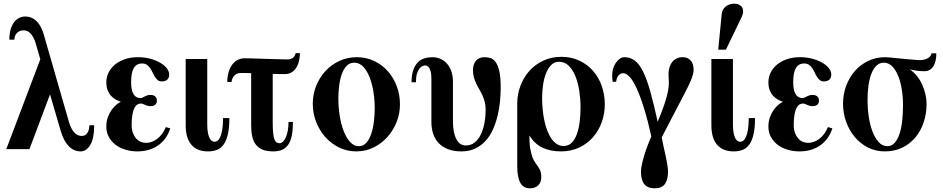

<svg xmlns="http://www.w3.org/2000/svg" viewBox="-20 -811 5126 1044"><path d="M492.2 -129.9H465.8Q465.8 -118.2 463.4 -107.7Q460.9 -97.2 455.8 -89.1Q450.7 -81.1 443.1 -76.4Q435.5 -71.8 424.8 -71.8Q414.6 -71.8 404.5 -75.7Q394.5 -79.6 385.5 -88.9Q376.5 -98.1 368.4 -113.3Q360.4 -128.4 354 -150.9L217.8 -624Q211.9 -644.5 202.9 -662.4Q193.8 -680.2 181.4 -693.4Q168.9 -706.5 152.8 -713.9Q136.7 -721.2 117.2 -721.2Q99.6 -721.2 83.7 -713.4Q67.9 -705.6 56.2 -689.7Q44.4 -673.8 37.6 -650.1Q30.8 -626.5 30.8 -595.2H58.1Q58.1 -616.2 71.5 -631.1Q85 -646 109.9 -646Q131.8 -646 148.4 -626.2Q165 -606.4 173.8 -576.2L199.2 -488.8L14.2 0H140.1L252 -297.9L311 -96.2Q319.8 -67.4 331.3 -46.9Q342.8 -26.4 356.7 -13.2Q370.6 0 386 6.1Q401.4 12.2 418 12.2Q450.2 12.2 471.2 -23.4Q492.2 -59.1 492.2 -129.9Z M905.8 -112.8 881.8 -120.1Q863.8 -77.6 834.7 -55.9Q805.7 -34.2 773.9 -34.2Q759.8 -34.2 745.8 -39.8Q731.9 -45.4 720.9 -57.4Q710 -69.3 702.9 -87.9Q695.8 -106.4 695.8 -131.8Q695.8 -167 700.2 -189.7Q704.6 -212.4 711.7 -225.3Q718.8 -238.3 727.8 -243.2Q736.8 -248 746.1 -248Q752 -248 757.1 -245.8Q762.2 -243.7 768.1 -241Q773.9 -238.3 781.2 -236.1Q788.6 -233.9 798.8 -233.9Q810.1 -233.9 816.9 -237.1Q823.7 -240.2 827.4 -244.9Q831.1 -249.5 832 -254.6Q833 -259.8 833 -264.2Q833 -268.1 831.8 -273.4Q830.6 -278.8 826.9 -283.4Q823.2 -288.1 816.4 -291.5Q809.6 -294.9 798.8 -294.9Q788.1 -294.9 780.3 -292.2Q772.5 -289.6 766.4 -286.4Q760.3 -283.2 755.1 -280.5Q750 -277.8 744.1 -277.8Q733.9 -277.8 724.6 -281.7Q715.3 -285.6 708.3 -295.7Q701.2 -305.7 697 -322.3Q692.9 -338.9 692.9 -363.8Q692.9 -414.6 707 -440.2Q721.2 -465.8 752.9 -465.8Q768.6 -465.8 778.8 -458.5Q789.1 -451.2 796.4 -440.4Q803.7 -429.7 809.6 -417Q815.4 -404.3 822 -393.6Q828.6 -382.8 837.4 -375.5Q846.2 -368.2 859.9 -368.2Q878.4 -368.2 889.2 -377.7Q899.9 -387.2 899.9 -405.8Q899.9 -423.3 886.7 -440.2Q873.5 -457 850.6 -470.2Q827.6 -483.4 796.9 -491.7Q766.1 -500 731 -500Q689.9 -500 658 -488.8Q626 -477.5 603.8 -458.7Q581.5 -439.9 569.8 -415.3Q558.1 -390.6 558.1 -363.8Q558.1 -338.4 565.4 -320.1Q572.8 -301.8 584.5 -289.3Q596.2 -276.9 610.1 -269.3Q624 -261.7 637.2 -257.8Q627.4 -253.4 614 -242.7Q600.6 -231.9 588.1 -215.1Q575.7 -198.2 566.9 -175Q558.1 -151.9 558.1 -122.1Q558.1 -92.3 571 -67.6Q584 -43 606.7 -25.1Q629.4 -7.3 660.4 2.4Q691.4 12.2 727.1 12.2Q762.7 12.2 791.7 2.9Q820.8 -6.3 843 -22.7Q865.2 -39.1 881.1 -62Q897 -85 905.8 -112.8Z M1227.1 -168.9H1192.9Q1192.9 -130.4 1188.5 -105.5Q1184.1 -80.6 1177.5 -65.9Q1170.9 -51.3 1162.6 -45.7Q1154.3 -40 1147 -40Q1140.6 -40 1133.5 -43.7Q1126.5 -47.4 1120.6 -57.9Q1114.7 -68.4 1110.8 -86.9Q1106.9 -105.5 1106.9 -134.8V-490.2H989.7V-129.9Q989.7 -60.5 1020.5 -24.2Q1051.3 12.2 1110.8 12.2Q1137.2 12.2 1158.4 4.4Q1179.7 -3.4 1195.1 -23.9Q1210.4 -44.4 1218.8 -79.6Q1227.1 -114.7 1227.1 -168.9Z M1610.8 -522H1587.9Q1585.9 -516.1 1583.3 -510Q1580.6 -503.9 1575.4 -499Q1570.3 -494.1 1562.3 -491Q1554.2 -487.8 1541.5 -487.8Q1534.2 -487.8 1516.4 -488.3Q1498.5 -488.8 1475.6 -489.5Q1452.6 -490.2 1427 -491Q1401.4 -491.7 1378.4 -492.4Q1355.5 -493.2 1337.4 -493.7Q1319.3 -494.1 1311.5 -494.1Q1288.1 -494.1 1270.3 -484.1Q1252.4 -474.1 1240.5 -456.5Q1228.5 -439 1222.2 -415.5Q1215.8 -392.1 1215.8 -365.2H1238.8Q1239.7 -373 1242.9 -381.6Q1246.1 -390.1 1252 -397.5Q1257.8 -404.8 1266.6 -409.4Q1275.4 -414.1 1287.6 -414.1Q1291.5 -414.1 1295.4 -414.1Q1299.8 -414.1 1306.2 -414.1Q1312.5 -414.1 1322 -413.8Q1331.5 -413.6 1345.7 -413.1V-130.9Q1345.7 -96.7 1351.3 -70.1Q1356.9 -43.5 1370.8 -25.1Q1384.8 -6.8 1407.7 2.7Q1430.7 12.2 1465.8 12.2Q1495.6 12.2 1515.9 2.7Q1536.1 -6.8 1548.8 -26.6Q1561.5 -46.4 1567.1 -76.7Q1572.8 -106.9 1572.8 -147.9H1548.8Q1548.8 -121.1 1544.7 -99.6Q1540.5 -78.1 1533.7 -63.2Q1526.9 -48.3 1518.3 -40.3Q1509.8 -32.2 1501.5 -32.2Q1492.2 -32.2 1484.9 -36.1Q1477.5 -40 1472.7 -52Q1467.8 -64 1465.3 -86.4Q1462.9 -108.9 1462.9 -146V-409.2Q1490.2 -408.2 1504.9 -408.2Q1519.5 -408.2 1528.8 -408.2Q1552.7 -408.2 1568.6 -419.4Q1584.5 -430.7 1593.8 -447.5Q1603 -464.4 1606.9 -484.4Q1610.8 -504.4 1610.8 -522Z M2154.8 -243.2Q2154.8 -295.9 2137.2 -342.5Q2119.6 -389.2 2088.4 -424.3Q2057.1 -459.5 2013.9 -479.7Q1970.7 -500 1919.9 -500Q1868.2 -500 1824.2 -479.2Q1780.3 -458.5 1748.5 -423.6Q1716.8 -388.7 1698.7 -343Q1680.7 -297.4 1680.7 -247.1Q1680.7 -195.8 1698.7 -148.9Q1716.8 -102.1 1748.5 -66.2Q1780.3 -30.3 1823.7 -9Q1867.2 12.2 1918 12.2Q1967.8 12.2 2011 -9Q2054.2 -30.3 2086.2 -65.7Q2118.2 -101.1 2136.5 -147.2Q2154.8 -193.4 2154.8 -243.2ZM2017.6 -224.1Q2017.6 -184.6 2012.7 -147Q2007.8 -109.4 1997.6 -80.3Q1987.3 -51.3 1970.9 -33.7Q1954.6 -16.1 1931.6 -16.1Q1903.8 -16.1 1883.1 -39.6Q1862.3 -63 1848.1 -100.1Q1834 -137.2 1826.9 -183.3Q1819.8 -229.5 1819.8 -274.9Q1819.8 -310.5 1824.2 -345.5Q1828.6 -380.4 1838.6 -408.2Q1848.6 -436 1865.2 -453.1Q1881.8 -470.2 1906.7 -470.2Q1924.8 -470.2 1940.2 -460.2Q1955.6 -450.2 1968 -432.4Q1980.5 -414.6 1989.7 -390.9Q1999 -367.2 2005.1 -339.8Q2011.2 -312.5 2014.4 -283Q2017.6 -253.4 2017.6 -224.1Z M2702.6 -335.9Q2702.6 -391.1 2695.1 -423.6Q2687.5 -456.1 2675.3 -473.1Q2663.1 -490.2 2647.5 -495.1Q2631.8 -500 2615.7 -500Q2584 -500 2567.9 -480.7Q2551.8 -461.4 2551.8 -429.2Q2551.8 -407.7 2556.9 -389.9Q2562 -372.1 2569.6 -356.2Q2577.1 -340.3 2586.2 -325.2Q2595.2 -310.1 2602.8 -293.5Q2610.4 -276.9 2615.5 -257.8Q2620.6 -238.8 2620.6 -214.8Q2620.6 -176.8 2614 -141.6Q2607.4 -106.4 2594.2 -79.3Q2581.1 -52.2 2560.8 -36.1Q2540.5 -20 2512.7 -20Q2479 -20 2460.9 -55.4Q2442.9 -90.8 2442.9 -150.9V-366.2Q2442.9 -397.5 2434.6 -422.1Q2426.3 -446.8 2411.1 -464.1Q2396 -481.4 2375.5 -490.7Q2355 -500 2330.6 -500Q2308.1 -500 2287.6 -493.7Q2267.1 -487.3 2251.7 -471.7Q2236.3 -456.1 2227.1 -429.9Q2217.8 -403.8 2217.8 -363.8H2241.7Q2241.7 -391.1 2246.8 -408.9Q2252 -426.8 2259.8 -437Q2267.6 -447.3 2276.1 -451.2Q2284.7 -455.1 2291.5 -455.1Q2297.4 -455.1 2303.2 -452.1Q2309.1 -449.2 2314.2 -441.2Q2319.3 -433.1 2322.5 -418.9Q2325.7 -404.8 2325.7 -381.8V-147Q2325.7 -112.3 2335.4 -83.3Q2345.2 -54.2 2365.2 -33Q2385.3 -11.7 2416 0.2Q2446.8 12.2 2488.8 12.2Q2531.7 12.2 2564.2 -3.4Q2596.7 -19 2620.6 -45.4Q2644.5 -71.8 2660.2 -106.7Q2675.8 -141.6 2685.3 -180.4Q2694.8 -219.2 2698.7 -259.3Q2702.6 -299.3 2702.6 -335.9Z M3268.6 -243.2Q3268.6 -295.9 3252.2 -343Q3235.8 -390.1 3205.1 -425.3Q3174.3 -460.4 3130.6 -481.2Q3086.9 -502 3032.7 -502Q2978 -502 2933.6 -481Q2889.2 -460 2857.9 -424.8Q2826.7 -389.6 2809.6 -343.5Q2792.5 -297.4 2792.5 -247.1V90.8Q2792.5 124.5 2797.1 147.7Q2801.8 170.9 2810.5 185.3Q2819.3 199.7 2832 206.3Q2844.7 212.9 2861.3 212.9Q2890.6 212.9 2907 196.3Q2923.3 179.7 2923.3 151.9Q2923.3 131.8 2918.5 119.4Q2913.6 106.9 2906.5 96.4Q2899.4 85.9 2890.9 74.2Q2882.3 62.5 2875.2 43.9Q2868.2 25.4 2863.3 -2.7Q2858.4 -30.8 2858.4 -74.2Q2887.7 -27.8 2930.2 -7.8Q2972.7 12.2 3030.3 12.2Q3085.9 12.2 3130.1 -9Q3174.3 -30.3 3205.1 -65.7Q3235.8 -101.1 3252.2 -147.2Q3268.6 -193.4 3268.6 -243.2ZM3136.7 -227.1Q3136.7 -187.5 3132.1 -149.7Q3127.4 -111.8 3116.9 -82.3Q3106.4 -52.7 3088.6 -34.9Q3070.8 -17.1 3044.4 -17.1Q3023.9 -17.1 3007.3 -28.1Q2990.7 -39.1 2977.8 -57.9Q2964.8 -76.7 2955.3 -102.1Q2945.8 -127.4 2939.7 -156.5Q2933.6 -185.5 2930.7 -216.6Q2927.7 -247.6 2927.7 -277.8Q2927.7 -313.5 2932.9 -348.9Q2938 -384.3 2949 -412.4Q2960 -440.4 2977.3 -457.8Q2994.6 -475.1 3019.5 -475.1Q3050.8 -475.1 3073 -452.9Q3095.2 -430.7 3109.4 -395Q3123.5 -359.4 3130.1 -315.2Q3136.7 -271 3136.7 -227.1Z M3751.5 -433.1Q3751.5 -444.8 3748.5 -456.5Q3745.6 -468.3 3738.8 -478Q3731.9 -487.8 3720.5 -493.9Q3709 -500 3692.4 -500Q3673.8 -500 3659.7 -493.4Q3645.5 -486.8 3636 -475.1Q3626.5 -463.4 3621.1 -447.5Q3615.7 -431.6 3615.2 -413.1Q3614.7 -400.4 3615.7 -389.4Q3616.7 -378.4 3616.9 -365.2Q3617.2 -352.1 3615.2 -334.5Q3613.3 -316.9 3606.9 -291.7Q3600.6 -266.6 3588.4 -231.9Q3576.2 -197.3 3556.2 -148.9Q3534.7 -246.6 3515.9 -313.7Q3497.1 -380.9 3476.6 -422.1Q3456.1 -463.4 3431.6 -481.7Q3407.2 -500 3375.5 -500Q3361.3 -500 3349.4 -491.2Q3337.4 -482.4 3328.1 -468.5Q3318.8 -454.6 3313.7 -437.3Q3308.6 -419.9 3308.6 -402.8Q3308.6 -388.7 3309.6 -378.7Q3310.5 -368.7 3311.5 -366.2H3330.6Q3330.6 -373 3333 -381.3Q3335.4 -389.6 3340.3 -396.7Q3345.2 -403.8 3352.3 -408.4Q3359.4 -413.1 3368.2 -413.1Q3384.8 -413.1 3403.3 -393.3Q3421.9 -373.5 3441.4 -331.5Q3460.9 -289.6 3481.2 -224.6Q3501.5 -159.7 3521.5 -69.8Q3512.2 -47.9 3502.2 -21.7Q3492.2 4.4 3484.1 30.5Q3476.1 56.6 3470.7 80.8Q3465.3 105 3465.3 123Q3465.3 167.5 3483.2 190.2Q3501 212.9 3539.6 212.9Q3579.1 212.9 3595.7 189.2Q3612.3 165.5 3612.3 123Q3612.3 106.4 3608.6 84.7Q3605 63 3599.9 38.6Q3594.7 14.2 3588.6 -12.2Q3582.5 -38.6 3578.1 -64Q3612.3 -130.4 3638.4 -180.2Q3664.6 -230 3683.8 -266.8Q3703.1 -303.7 3716.1 -329.6Q3729 -355.5 3736.8 -374.3Q3744.6 -393.1 3748 -406.7Q3751.5 -420.4 3751.5 -433.1Z M4085.4 -168.9H4051.3Q4051.3 -130.4 4046.9 -105.5Q4042.5 -80.6 4035.9 -65.9Q4029.3 -51.3 4021 -45.7Q4012.7 -40 4005.4 -40Q3999 -40 3991.9 -43.7Q3984.9 -47.4 3979 -57.9Q3973.1 -68.4 3969.2 -86.9Q3965.3 -105.5 3965.3 -134.8V-490.2H3848.1V-129.9Q3848.1 -60.5 3878.9 -24.2Q3909.7 12.2 3969.2 12.2Q3995.6 12.2 4016.8 4.4Q4038.1 -3.4 4053.5 -23.9Q4068.8 -44.4 4077.1 -79.6Q4085.4 -114.7 4085.4 -168.9ZM4013.2 -719.2Q4020.5 -734.4 4020.8 -747.6Q4021 -760.7 4015.4 -770.3Q4009.8 -779.8 3998.8 -785.4Q3987.8 -791 3973.1 -791Q3945.3 -791 3926 -775.4Q3906.7 -759.8 3904.3 -734.9L3885.3 -541H3927.2Z M4505.9 -112.8 4481.9 -120.1Q4463.9 -77.6 4434.8 -55.9Q4405.8 -34.2 4374 -34.2Q4359.9 -34.2 4345.9 -39.8Q4332 -45.4 4321 -57.4Q4310.1 -69.3 4303 -87.9Q4295.9 -106.4 4295.9 -131.8Q4295.9 -167 4300.3 -189.7Q4304.7 -212.4 4311.8 -225.3Q4318.8 -238.3 4327.9 -243.2Q4336.9 -248 4346.2 -248Q4352.1 -248 4357.2 -245.8Q4362.3 -243.7 4368.2 -241Q4374 -238.3 4381.3 -236.1Q4388.7 -233.9 4398.9 -233.9Q4410.2 -233.9 4417 -237.1Q4423.8 -240.2 4427.5 -244.9Q4431.2 -249.5 4432.1 -254.6Q4433.1 -259.8 4433.1 -264.2Q4433.1 -268.1 4431.9 -273.4Q4430.7 -278.8 4427 -283.4Q4423.3 -288.1 4416.5 -291.5Q4409.7 -294.9 4398.9 -294.9Q4388.2 -294.9 4380.4 -292.2Q4372.6 -289.6 4366.5 -286.4Q4360.4 -283.2 4355.2 -280.5Q4350.1 -277.8 4344.2 -277.8Q4334 -277.8 4324.7 -281.7Q4315.4 -285.6 4308.3 -295.7Q4301.3 -305.7 4297.1 -322.3Q4293 -338.9 4293 -363.8Q4293 -414.6 4307.1 -440.2Q4321.3 -465.8 4353 -465.8Q4368.7 -465.8 4378.9 -458.5Q4389.2 -451.2 4396.5 -440.4Q4403.8 -429.7 4409.7 -417Q4415.5 -404.3 4422.1 -393.6Q4428.7 -382.8 4437.5 -375.5Q4446.3 -368.2 4460 -368.2Q4478.5 -368.2 4489.3 -377.7Q4500 -387.2 4500 -405.8Q4500 -423.3 4486.8 -440.2Q4473.6 -457 4450.7 -470.2Q4427.7 -483.4 4397 -491.7Q4366.2 -500 4331.1 -500Q4290 -500 4258.1 -488.8Q4226.1 -477.5 4203.9 -458.7Q4181.6 -439.9 4169.9 -415.3Q4158.2 -390.6 4158.2 -363.8Q4158.2 -338.4 4165.5 -320.1Q4172.9 -301.8 4184.6 -289.3Q4196.3 -276.9 4210.2 -269.3Q4224.1 -261.7 4237.3 -257.8Q4227.5 -253.4 4214.1 -242.7Q4200.7 -231.9 4188.2 -215.1Q4175.8 -198.2 4167 -175Q4158.2 -151.9 4158.2 -122.1Q4158.2 -92.3 4171.1 -67.6Q4184.1 -43 4206.8 -25.1Q4229.5 -7.3 4260.5 2.4Q4291.5 12.2 4327.1 12.2Q4362.8 12.2 4391.8 2.9Q4420.9 -6.3 4443.1 -22.7Q4465.3 -39.1 4481.2 -62Q4497.1 -85 4505.9 -112.8Z M5071.3 -521H5044.9Q5043.5 -505.9 5025.4 -494.9Q5007.3 -483.9 4978 -483.9Q4973.1 -483.9 4957.3 -485.4Q4941.4 -486.8 4920.9 -488.5Q4900.4 -490.2 4878.9 -492.4Q4857.4 -494.6 4841.3 -496.1Q4830.1 -497.1 4817.9 -498.5Q4805.7 -500 4793 -500Q4741.7 -500 4699.5 -479.2Q4657.2 -458.5 4627.2 -423.6Q4597.2 -388.7 4580.6 -343Q4564 -297.4 4564 -247.1Q4564 -195.8 4580.8 -148.9Q4597.7 -102.1 4627.7 -66.2Q4657.7 -30.3 4699.5 -9Q4741.2 12.2 4791 12.2Q4845.2 12.2 4887.7 -9Q4930.2 -30.3 4959 -65.7Q4987.8 -101.1 5002.9 -147.2Q5018.1 -193.4 5018.1 -243.2Q5018.1 -272 5011.5 -300.3Q5004.9 -328.6 4992.9 -354Q4981 -379.4 4964.1 -399.9Q4947.3 -420.4 4927.2 -433.1Q4942.9 -430.2 4962.4 -427Q4981.9 -423.8 5005.9 -423.8Q5023.4 -423.8 5035.6 -431.2Q5047.9 -438.5 5055.9 -451.7Q5064 -464.8 5067.6 -482.7Q5071.3 -500.5 5071.3 -521ZM4890.1 -238.8Q4890.1 -192.9 4885.5 -152.3Q4880.9 -111.8 4870.6 -81.5Q4860.4 -51.3 4844.2 -33.7Q4828.1 -16.1 4805.2 -16.1Q4777.8 -16.1 4757.8 -38.3Q4737.8 -60.5 4724.1 -96.2Q4710.4 -131.8 4703.9 -176.8Q4697.3 -221.7 4697.3 -267.1Q4697.3 -310.5 4702.6 -347.7Q4708 -384.8 4719 -412.1Q4730 -439.5 4746.6 -454.8Q4763.2 -470.2 4785.2 -470.2Q4811.5 -470.2 4831.1 -450.4Q4850.6 -430.7 4863.8 -398.4Q4877 -366.2 4883.5 -324.5Q4890.1 -282.7 4890.1 -238.8Z"/></svg>

Font: Galatia SIL
Style: Bold
Weight: 700
Designer: Development by SIL's NRSI team
Version: Version 2.1